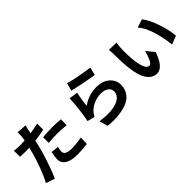

<svg xmlns="http://www.w3.org/2000/svg" viewBox="105 -1772 2791 2791"><g transform="rotate(-45 1500.0 -376.5)"><path d="M587 -244Q573 -195 573 -161Q573 -84 710 -84Q802 -84 918 -105L913 23Q801 37 709 37Q584 37 517 -4.5Q450 -46 450 -122Q450 -166 468 -256ZM474 -798Q464 -764 458 -732Q452 -700 445 -666Q525 -677 612 -698V-573Q527 -553 417 -540Q384 -380 326 -207Q268 -34 228 51L89 4Q132 -67 182 -200.5Q232 -334 256 -424.5Q280 -515 283 -530Q237 -528 201.5 -528Q166 -528 96 -532L93 -657Q161 -649 211.5 -649Q262 -649 309 -652Q328 -755 321 -810ZM533 -496Q645 -506 728.5 -506Q812 -506 901 -497L898 -377Q798 -389 710.5 -389Q623 -389 533 -379Z M1334 -805Q1400 -784 1529.5 -760Q1659 -736 1734 -727L1704 -605Q1634 -614 1501 -641Q1368 -668 1302 -685ZM1340 -604Q1321 -522 1302 -370Q1433 -465 1597 -465Q1723 -465 1798.5 -398Q1874 -331 1874 -236Q1874 -123 1796 -46Q1719 30 1532 52Q1438 63 1314 51L1276 -80Q1495 -50 1615 -95Q1735 -140 1735 -239Q1735 -288 1693 -320Q1651 -352 1576 -352Q1501 -352 1428 -321.5Q1355 -291 1308 -234Q1284 -204 1271 -176L1156 -205Q1192 -384 1206 -623Z M2260 -715Q2236 -591 2254 -381Q2278 -138 2361 -138Q2393 -138 2421 -198.5Q2449 -259 2467 -335L2567 -213Q2519 -86 2469.5 -32Q2420 22 2358 22Q2269 22 2207 -66.5Q2145 -155 2125 -345Q2114 -446 2114 -561Q2114 -676 2106 -717ZM2760 -692Q2828 -610 2880.5 -453Q2933 -296 2942 -174L2811 -123Q2797 -268 2752 -417.5Q2707 -567 2633 -651Z"/></g></svg>

Font: Swei Fan Sans CJK TC
Style: Bold
Weight: 700
Version: Version 2.130